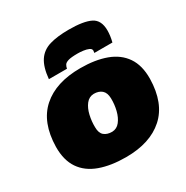

<svg xmlns="http://www.w3.org/2000/svg" viewBox="-178 -934 1062 1094"><g transform="rotate(-30 352.5 -387.5)"><path d="M342 9Q243 9 171 -17Q99 -43 61 -98.5Q23 -154 24 -242Q27 -401 117 -481Q207 -561 368 -561Q465 -561 536 -535Q607 -509 645 -453.5Q683 -398 682 -310Q679 -151 589.5 -71Q500 9 342 9ZM345 -156Q376 -157 396 -182.5Q416 -208 425.5 -246.5Q435 -285 434 -325Q433 -362 413.5 -379Q394 -396 361 -396Q330 -395 310 -369.5Q290 -344 281 -305Q272 -266 273 -227Q273 -189 292.5 -172.5Q312 -156 345 -156ZM421 -784Q518 -784 564 -761Q610 -738 610 -670Q610 -636 600 -596H481Q483 -607 483 -610Q483 -623 468 -629.5Q453 -636 433 -638.5Q413 -641 398 -641Q354 -641 334.5 -635Q315 -629 309 -618.5Q303 -608 301 -596H182Q189 -672 216.5 -713Q244 -754 294.5 -769Q345 -784 421 -784Z"/></g></svg>

Font: Georama Expanded Black
Style: Italic
Weight: 900
Width: 7
Italic angle: -9°
Designer: Jean-Baptiste Levee
Foundry: Production Type
Version: Version 1.000